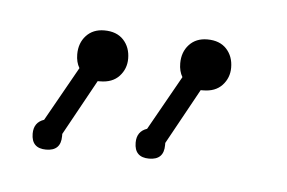

<svg xmlns="http://www.w3.org/2000/svg" viewBox="-26 -740 253 169"><g transform="rotate(5 100.5 -655.5)"><path d="M32 -614Q32 -601 19 -601Q6 -601 6 -614Q6 -624 15 -627L42 -675Q39 -680 39 -687Q39 -697 45 -703.5Q51 -710 61 -710Q72 -710 78 -703.5Q84 -697 84 -687Q84 -678 78 -671.5Q72 -665 61 -665H59L32 -616ZM123 -614Q123 -601 110 -601Q97 -601 97 -614Q97 -624 106 -627L133 -675Q130 -680 130 -687Q130 -697 136 -703.5Q142 -710 152 -710Q163 -710 169 -703.5Q175 -697 175 -687Q175 -678 169 -671.5Q163 -665 152 -665H150L123 -616Z"/></g></svg>

Font: Wire One
Style: Regular
Weight: 400
Designer: Alexei Vanyashin, Gayaneh Bagdasaryan
Foundry: Cyreal
Version: Version 1.102; ttfautohint (v1.8.3)